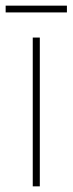

<svg xmlns="http://www.w3.org/2000/svg" viewBox="-39 -660 257 680"><path d="M198 -640H-19V-616H198ZM102 0V-527H77V0Z"/></svg>

Font: Noto Sans Hebrew Condensed Thin
Style: Regular
Weight: 100
Width: 3
Designer: Monotype Design Team
Foundry: Monotype Imaging Inc.
Version: Version 2.004